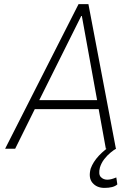

<svg xmlns="http://www.w3.org/2000/svg" viewBox="-20 -725 672 936"><path d="M5 0 363 -705H411L545 0H496L459 -204L485 -193H131L155 -204L54 0ZM376 -647 167 -228 154 -237H478L455 -228L379 -647ZM489 191Q452 191 431 166.5Q410 142 422 97Q434 64 462 34Q490 4 533 -23L546 0Q536 5 519.5 18.5Q503 32 488.5 50.5Q474 69 467 92Q459 125 471.5 138Q484 151 503 151Q513 151 524 148Q535 145 547 140L552 174Q542 183 526 187Q510 191 489 191Z"/></svg>

Font: Nunito Sans 7pt Condensed ExtraLight
Style: Italic
Weight: 250
Width: 3
Italic angle: -9°
Designer: Vernon Adams
Foundry: Vernon Adams
Version: Version 3.101;gftools[0.9.27]